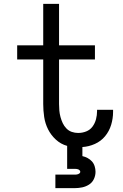

<svg xmlns="http://www.w3.org/2000/svg" viewBox="-20 -755 640 995"><path d="M267 220V150H367Q372 150 376.5 149.5Q381 149 385 147.5Q389 146 392.5 143Q396 140 396 135Q396 131 392.5 127.5Q389 124 385 122.5Q381 121 376.5 120.5Q372 120 367 120H328V1Q295 -8 269.5 -31.5Q244 -55 229 -85Q214 -115 209 -148.5Q204 -182 204 -216V-447H69V-520H204V-735H286V-520H472V-447H286V-216Q286 -199 287.5 -182Q289 -165 293.5 -148.5Q298 -132 305 -117Q312 -102 324 -89.5Q336 -77 352 -71.5Q368 -66 385 -66Q407 -66 427 -74Q447 -82 459.5 -99Q472 -116 477.5 -137Q483 -158 483 -179Q483 -181 483 -182.5Q483 -184 483 -186H566Q566 -183 566 -180.5Q566 -178 566 -175Q566 -141 556 -108Q546 -75 524.5 -49Q503 -23 471.5 -9Q440 5 407 7V54Q421 57 434 64Q447 71 456.5 81.5Q466 92 470.5 106.5Q475 121 475 135Q475 155 466.5 173Q458 191 441.5 201.5Q425 212 406 216Q387 220 367 220Z"/></svg>

Font: Zed Mono Extended
Style: Regular
Weight: 400
Width: 7
Monospace: yes
Designer: Belleve Invis
Foundry: Belleve Invis
Version: Version 1.0.0; ttfautohint (v1.8.4)